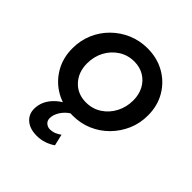

<svg xmlns="http://www.w3.org/2000/svg" viewBox="-211 -698 1078 1078"><g transform="rotate(45 328.5 -159.0)"><path d="M313 12Q238 12 177.5 -22Q117 -56 81 -116.5Q45 -177 45 -255Q45 -317 68 -371Q91 -425 132.5 -466Q174 -507 228 -530Q282 -553 344 -553Q420 -553 480.5 -519Q541 -485 576.5 -425Q612 -365 612 -288Q612 -225 588.5 -171Q565 -117 524 -75.5Q483 -34 429 -11Q375 12 313 12ZM314 -93Q365 -93 406 -119.5Q447 -146 470.5 -191Q494 -236 494 -289Q494 -335 475 -371Q456 -407 422 -427.5Q388 -448 344 -448Q292 -448 251 -421.5Q210 -395 186.5 -351Q163 -307 163 -253Q163 -183 205 -138Q247 -93 314 -93ZM251 235Q196 235 164.5 208Q133 181 133 138Q133 78 179.5 30.5Q226 -17 301 -33H331L326 0Q301 5 279.5 23.5Q258 42 245 66Q232 90 232 113Q232 133 245.5 145Q259 157 278 157Q312 157 345 132L361 200Q338 216 310 225.5Q282 235 251 235Z"/></g></svg>

Font: Plus Jakarta Sans SemiBold
Style: Italic
Weight: 600
Italic angle: -8°
Designer: Gumpita Rahayu
Foundry: Tokotype
Version: Version 2.071; ttfautohint (v1.8.4.7-5d5b);gftools[0.9.29]